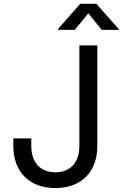

<svg xmlns="http://www.w3.org/2000/svg" viewBox="-20 -962 633 992"><path d="M266.1 9.8C394.5 9.8 482.9 -68.4 482.9 -208V-727.5H390.1V-208C390.1 -119.1 340.3 -71.8 266.1 -71.8C191.4 -71.8 141.6 -119.1 141.6 -208V-247.1H48.8V-208C48.8 -68.4 137.7 9.8 266.1 9.8ZM366.2 -807.6 436.5 -893.1 505.9 -807.6H593.3V-812L478 -942.4H394.5L279.8 -812V-807.6Z"/></svg>

Font: Raveo
Style: Regular
Weight: 400
Designer: Jakub Foglar, Rasmus Andersson (Inter)
Foundry: Jakubfoglar.com
Version: Version 1.100;Glyphs 3.2.3 (3260)